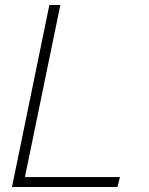

<svg xmlns="http://www.w3.org/2000/svg" viewBox="-20 -750 596 770"><path d="M222 -730H178L28 0H451L461 -40H80Z"/></svg>

Font: Nacelle UltraLight
Style: Italic
Weight: 200
Italic angle: -12°
Designer: Sora Sagano
Foundry: Sora Sagano
Version: Version 1.000;FEAKit 1.0